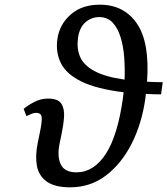

<svg xmlns="http://www.w3.org/2000/svg" viewBox="-20 -790 715 820"><path d="M280 10Q213 10 179 -15Q145 -40 137.5 -82.5Q130 -125 141 -179L150 -223Q160 -271 158 -289.5Q156 -308 134 -308Q125 -308 115 -304Q105 -300 93 -294L81 -325Q100 -341 127.5 -355Q155 -369 185 -369Q228 -369 242 -347Q256 -325 253.5 -290.5Q251 -256 243 -218L235 -179Q223 -122 239.5 -88Q256 -54 306 -54Q381 -54 432 -133Q483 -212 505 -371Q507 -383 508 -396Q393 -410 328.5 -441.5Q264 -473 240.5 -519.5Q217 -566 225 -623Q234 -686 282 -728Q330 -770 406 -770Q510 -770 565 -689Q620 -608 608 -441Q640 -439 675 -439L668 -387Q634 -387 603 -389Q602 -380 601 -371Q586 -263 542.5 -177Q499 -91 432.5 -40.5Q366 10 280 10ZM313 -627Q307 -583 322 -547.5Q337 -512 382.5 -487Q428 -462 512 -450Q514 -497 510.5 -544.5Q507 -592 495 -631Q483 -670 461 -693.5Q439 -717 404 -717Q370 -717 344.5 -694.5Q319 -672 313 -627Z"/></svg>

Font: NotoSerif-Italic
Style: Regular
Weight: 400
Italic angle: -12°
Designer: Monotype Design Team
Foundry: Monotype Imaging Inc.
Version: Version 2.007; ttfautohint (v1.8) -l 8 -r 50 -G 200 -x 14 -D